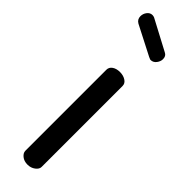

<svg xmlns="http://www.w3.org/2000/svg" viewBox="-248 -699 695 695"><g transform="rotate(45 100.0 -351.5)"><path d="M100 0Q82 0 70.5 -9.5Q59 -19 59 -30V-445Q59 -458 70.5 -466Q82 -474 100 -474Q117 -474 129.5 -466Q142 -458 142 -445V-30Q142 -19 129.5 -9.5Q117 0 100 0ZM147 -583Q145 -583 142 -584.5Q139 -586 136 -587L23 -645Q9 -653 9 -669Q9 -682 17 -692.5Q25 -703 37 -703Q42 -703 47 -701L164 -639Q177 -633 177 -617Q177 -605 168.5 -594Q160 -583 147 -583Z"/></g></svg>

Font: Dosis ExtraLight Medium
Style: Regular
Weight: 500
Version: Version 3.001; ttfautohint (v1.8.2)